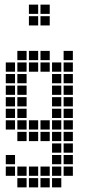

<svg xmlns="http://www.w3.org/2000/svg" viewBox="-20 -665 390 830"><path d="M5 -395V-355H45V-395ZM5 -345V-305H45V-345ZM5 -295V-255H45V-295ZM5 -245V-205H45V-245ZM5 -195V-155H45V-195ZM5 -145V-105H45V-145ZM55 -95V-55H95V-95ZM55 -145V-105H95V-145ZM55 -195V-155H95V-195ZM55 -245V-205H95V-245ZM55 -295V-255H95V-295ZM55 -345V-305H95V-345ZM55 -395V-355H95V-395ZM55 -445V-405H95V-445ZM105 -145V-105H145V-145ZM155 -145V-105H195V-145ZM155 -95V-55H195V-95ZM105 -95V-55H145V-95ZM205 -395V-355H245V-395ZM205 -345V-305H245V-345ZM205 -295V-255H245V-295ZM205 -245V-205H245V-245ZM205 -195V-155H245V-195ZM205 -145V-105H245V-145ZM205 -95V-55H245V-95ZM255 -445V-405H295V-445ZM255 -395V-355H295V-395ZM255 -345V-305H295V-345ZM255 -295V-255H295V-295ZM255 -245V-205H295V-245ZM255 -195V-155H295V-195ZM255 -145V-105H295V-145ZM105 -445V-405H145V-445ZM155 -445V-405H195V-445ZM255 -95V-55H295V-95ZM255 -45V-5H295V-45ZM205 -45V-5H245V-45ZM205 5V45H245V5ZM205 55V95H245V55ZM255 55V95H295V55ZM255 5V45H295V5ZM155 55V95H195V55ZM105 55V95H145V55ZM55 55V95H95V55ZM5 55V95H45V55ZM5 5V45H45V5ZM55 105V145H95V105ZM105 105V145H145V105ZM155 105V145H195V105ZM205 105V145H245V105ZM105 -395V-355H145V-395ZM155 -395V-355H195V-395ZM105 -645V-605H145V-645ZM105 -595V-555H145V-595ZM155 -595V-555H195V-595ZM155 -645V-605H195V-645Z"/></svg>

Font: Nose Transport 13 Square
Style: Regular
Weight: 400
Designer: Nico Rohrbach
Foundry: Nose
Version: Version 1.400;Glyphs 3.2.3 (3260)